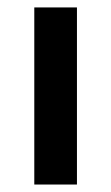

<svg xmlns="http://www.w3.org/2000/svg" viewBox="-20 -494 298 514"><path d="M71.8 -474.1H186V0H71.8Z"/></svg>

Font: Post Grotesk Medium
Style: Medium
Weight: 500
Version: Version 1.0